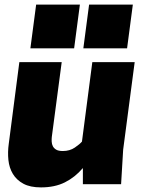

<svg xmlns="http://www.w3.org/2000/svg" viewBox="-20 -800 635 834"><path d="M532 -590H342L367 -780H557ZM302 -590H112L137 -780H327ZM248 -530 205 -205Q204 -196 204.5 -185Q205 -174 209.5 -165Q214 -156 224 -150Q234 -144 253 -144Q283 -144 305 -159Q327 -174 336 -185L381 -530H565L515 -150L506 0H340V-70Q306 -30 262 -8Q218 14 158 14Q111 14 81.5 -2Q52 -18 36 -44.5Q20 -71 16.5 -105Q13 -139 18 -175L64 -530Z"/></svg>

Font: Tanohe Sans Black
Style: Italic
Weight: 900
Designer: Village Type and Design LLC & Cristiano Sobral
Foundry: Cooper Hewitt Smithsonian Design Museum
Version: Version 1.00;January 12, 2020;FontCreator 12.0.0.2547 64-bit